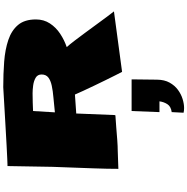

<svg xmlns="http://www.w3.org/2000/svg" viewBox="-5 -743 1181 1211"><g transform="rotate(-90 585.5 -137.5)"><path d="M737.8 42Q731 29.3 716.8 1Q702.6 -27.3 684.8 -63.5Q667 -99.6 649.2 -137Q631.3 -174.3 616.9 -205.8Q602.5 -237.3 594.7 -255.4L475.1 -247.1L465.3 -4.4Q465.3 -0.5 461.9 0Q431.6 1.5 389.4 5.1Q347.2 8.8 306.6 11.7Q266.1 14.6 240.2 14.6L126 18.6Q126 -47.9 129.2 -137.7Q132.3 -227.5 135.7 -315.4L138.7 -396L143.6 -680.7Q145.5 -680.7 155.8 -680.9Q166 -681.2 193.8 -682.4Q221.7 -683.6 275.9 -686.5Q330.1 -689.5 418.9 -694.6Q507.8 -699.7 641.1 -707.5Q725.1 -707.5 802 -701.7Q878.9 -695.8 939 -675.5Q999 -655.3 1033.7 -614Q1068.4 -572.8 1068.4 -501.5Q1068.4 -451.7 1043.2 -413.3Q1018.1 -375 978.3 -348.6Q938.5 -322.3 894 -307.1Q910.6 -288.6 933.8 -258.3Q957 -228 983.2 -192.4Q1009.3 -156.7 1035.2 -121.6Q1061 -86.4 1083 -56.6Q1105 -26.9 1119.1 -9.3ZM482.4 -381.8Q531.2 -387.2 574.5 -390.9Q617.7 -394.5 650.6 -401.6Q683.6 -408.7 702.4 -423.3Q721.2 -438 721.2 -465.8Q721.2 -491.2 700.4 -503.2Q679.7 -515.1 652.1 -518.8Q624.5 -522.5 603 -522.5Q567.4 -522.5 543 -521.5Q518.6 -520.5 490.7 -519.5ZM509.8 433.1Q492.2 433.1 480 429.7L483.9 355Q519.5 350.1 533.9 327.6Q548.3 305.2 551.8 277.8H483.9L490.7 102.1H690.4L688.5 262.7Q688 309.1 669.9 341.6Q651.9 374 624.3 394.3Q596.7 414.6 566.2 423.8Q535.6 433.1 509.8 433.1Z"/></g></svg>

Font: Seymour One
Style: Regular
Weight: 400
Designer: Vernon Adams
Foundry: Vernon Adams
Version: Version 1.100; ttfautohint (v1.8.4.7-5d5b);gftools[0.9.33]